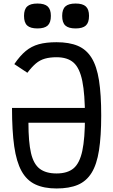

<svg xmlns="http://www.w3.org/2000/svg" viewBox="-20 -1053 640 1087"><path d="M300 -814Q372 -814 420.5 -793.5Q469 -773 498.5 -725.5Q528 -678 540.5 -598Q553 -518 553 -400Q553 -282 540.5 -202Q528 -122 498.5 -74.5Q469 -27 420.5 -6.5Q372 14 300 14Q229 14 180 -9Q131 -32 102 -84.5Q73 -137 60.5 -224.5Q48 -312 48 -442H509V-358H141Q141 -249 155.5 -186.5Q170 -124 205 -97.5Q240 -71 300 -71Q362 -71 396.5 -100Q431 -129 446 -199Q461 -269 461 -391Q461 -520 446 -594Q431 -668 396.5 -698.5Q362 -729 300 -729Q263 -729 234.5 -721Q206 -713 183 -693.5Q160 -674 135 -641L61 -690Q93 -737 125.5 -764Q158 -791 199.5 -802.5Q241 -814 300 -814ZM408 -892Q368 -892 350 -908.5Q332 -925 332 -963Q332 -1000 350 -1016.5Q368 -1033 408 -1033Q448 -1033 466 -1016.5Q484 -1000 484 -963Q484 -925 466 -908.5Q448 -892 408 -892ZM192 -892Q152 -892 134 -908.5Q116 -925 116 -963Q116 -1000 134 -1016.5Q152 -1033 192 -1033Q232 -1033 250 -1016.5Q268 -1000 268 -963Q268 -925 250 -908.5Q232 -892 192 -892Z"/></svg>

Font: Victor Mono SemiBold
Style: Regular
Weight: 600
Monospace: yes
Designer: Rune Bjørnerås
Version: Version 1.561;gftools[0.9.30]